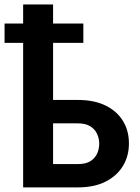

<svg xmlns="http://www.w3.org/2000/svg" viewBox="-34 -813 609 833"><path d="M149.4 -379.4H303.7Q374.5 -379.4 423.8 -355.2Q473.1 -331.1 499.3 -288.6Q525.4 -246.1 525.4 -190.9Q525.4 -135.7 499.3 -92.8Q473.1 -49.8 423.8 -24.9Q374.5 0 303.7 0H66.4V-793.5H196.3V-101.1H303.7Q337.4 -101.1 357.7 -113.5Q377.9 -126 387.2 -146.2Q396.5 -166.5 396.5 -189.5Q396.5 -211.9 387.2 -232.2Q377.9 -252.4 357.7 -265.1Q337.4 -277.8 303.7 -277.8H149.4ZM327.6 -710.9V-627H-14.2V-710.9Z"/></svg>

Font: Roboto SemiBold
Style: Regular
Weight: 600
Designer: Christian Robertson
Foundry: Google
Version: Version 3.009; 2024